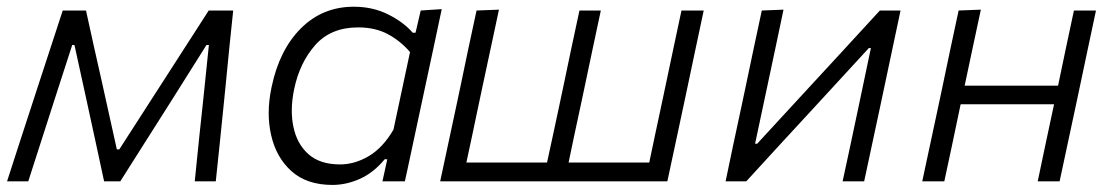

<svg xmlns="http://www.w3.org/2000/svg" viewBox="-24 -526 3230 557"><path d="M-3.5 0Q14 -54.5 31 -106.8Q48 -159 65 -211L87 -278.5Q104.5 -332.5 122.5 -387Q140.5 -441.5 158 -495.5H225.5Q236.5 -444.5 248 -393.2Q259.5 -342 271 -291L315 -92.5H322L449.5 -290.5Q483 -342.5 516 -393.8Q549 -445 581.5 -495.5H652.5Q647 -443 641.2 -386.5Q635.5 -330 630.5 -277.5L623.5 -208Q618 -157 613 -105L602 0H541Q547 -59.5 553.2 -120.5Q559.5 -181.5 566 -240.5L582 -395.5H575L471.5 -231Q434.5 -173.5 398.5 -116Q362 -58 325 0H278L253 -116Q240 -174 228 -231L192 -395.5H185.5L136 -242.5Q116.5 -182 97 -121.2Q77.5 -60.5 58 0Z M1085.5 0Q1088.5 -12.5 1091 -25L1099.5 -64H1092Q1060 -25 1020.2 -7.2Q980.5 10.5 940.5 10.5Q866 10.5 821.5 -29.5Q777 -69.5 762.5 -134.5Q755.5 -165 755.5 -198Q755.5 -234.5 764 -274Q786.5 -381.5 849.2 -444Q912 -506.5 1002.5 -506.5Q1057.5 -506.5 1102 -484.2Q1146.5 -462 1173.5 -431H1181.5L1196.5 -495.5L1257.5 -499.5Q1245 -441 1233.5 -386.5Q1221.5 -331.5 1208.5 -270L1156.5 -27L1150.5 0ZM962.5 -49Q1005 -49 1046 -73.2Q1087 -97.5 1117.5 -150L1165.5 -375Q1137.5 -407.5 1101 -427Q1064.5 -446.5 1015 -446.5Q936 -446.5 890.8 -395.5Q845.5 -344.5 829.5 -268Q822.5 -235 822.5 -205Q822.5 -181 827 -159Q837 -109 870.5 -79Q904 -49 962.5 -49Z M1253 0Q1265 -55.5 1276 -107.5Q1287 -159 1300 -219.5L1310.5 -269Q1324 -334.5 1335.2 -387.2Q1346.5 -440 1358.5 -495.5L1423.5 -498Q1411.5 -442 1400 -388.2Q1388.5 -334.5 1374.5 -269L1364 -219.5Q1354 -172 1345.8 -133Q1337.5 -94 1329 -54.5H1563Q1571.5 -94 1580 -133Q1588 -172 1598.5 -219.5L1609 -269Q1622.5 -334.5 1633.8 -387.2Q1645 -440 1657 -495.5H1719Q1707 -440 1696 -387.5Q1685 -334.5 1671 -269L1660.5 -219.5Q1650 -171.5 1641.8 -132.5Q1633.5 -93.5 1625.5 -54.5H1859.5Q1867.5 -93.5 1876 -133Q1884.5 -172 1894.5 -219.5L1905 -269Q1919 -334.5 1930 -387.5Q1941 -440 1953 -495.5H2017.5Q2005.5 -440 1994.5 -387.5Q1983.5 -334.5 1969.5 -269L1959 -219.5Q1946 -159 1935 -107.2Q1924 -55.5 1912 0Z M2081 0Q2092.5 -56 2103.5 -107.5Q2114.5 -158.5 2127.5 -219.5L2138 -269Q2151.5 -334 2162.8 -387Q2174 -440 2186 -495.5L2249 -498Q2237.5 -444.5 2227 -393.5Q2216 -342 2203 -280.5L2166.5 -109H2172.5L2331 -281Q2379 -333 2429 -387.2Q2479 -441.5 2528.5 -495.5H2588.5Q2576.5 -439.5 2565.5 -387Q2554.5 -334.5 2540.5 -269L2530 -219.5Q2517 -159 2506 -107.5Q2495 -55.5 2483 0H2420.5Q2432 -54.5 2443 -104.5Q2453.5 -154.5 2466 -213L2502.5 -386.5H2496.5L2341.5 -218Q2242 -110.5 2141 0Z M2651.5 0Q2663.5 -56 2674.5 -107.5Q2685.5 -159 2698.5 -219.5L2709 -269Q2722.5 -334.5 2733.8 -387.2Q2745 -440 2757 -495.5L2821.5 -498Q2809.5 -442 2798.2 -389.2Q2787 -336.5 2774.5 -277.5H3045.5Q3058.5 -339.5 3069.2 -390.8Q3080 -442 3091.5 -495.5H3155.5Q3143.5 -440 3132.5 -387.5Q3121.5 -334.5 3107.5 -269L3097 -219.5Q3084 -159 3073 -107.5Q3062 -55.5 3050 0H2986.5Q2998 -55.5 3009 -107.2Q3020 -159 3033 -219.5L3034 -223.5H2763L2762 -219.5Q2749.5 -159 2738.5 -107.5Q2727.5 -56 2715.5 0Z"/></svg>

Font: Heraclito Light
Style: Italic
Weight: 300
Italic angle: -12°
Designer: Kostas Bartsokas (font) & Cristiano Sobral (main changes)
Foundry: Kostas Bartsokas (font) & Cristiano Sobral (main changes)
Version: Version 1.00;July 8, 2020;FontCreator 13.0.0.2655 64-bit